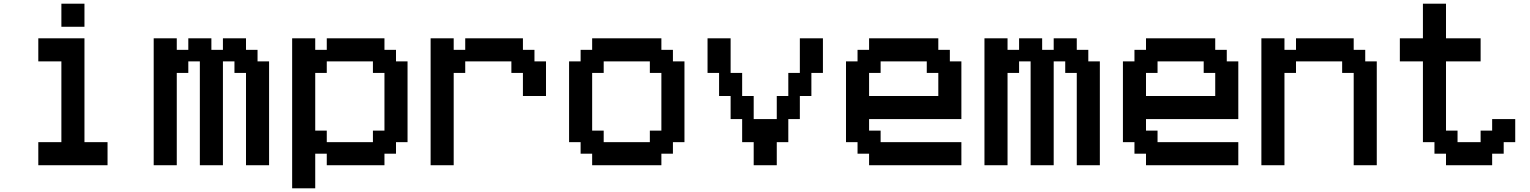

<svg xmlns="http://www.w3.org/2000/svg" viewBox="-20 -1020 8290 1040"><path d="M187.5 -125V-250H312.5V-687.5H187.5V-812.5H437.5V-250H562.5V-125ZM312.5 -875V-1000H437.5V-875Z M812.5 -125V-812.5H937.5V-750H1000V-812.5H1125V-750H1187.5V-812.5H1312.5V-750H1375V-687.5H1437.5V-125H1312.5V-625H1250V-687.5H1187.5V-125H1062.5V-687.5H1000V-625H937.5V-125Z M2000 -250V-312.5H2062.5V-625H2000V-687.5H1750V-625H1687.5V-312.5H1750V-250ZM1562.5 0V-812.5H1687.5V-750H1750V-812.5H2062.5V-750H2125V-687.5H2187.5V-250H2125V-187.5H2062.5V-125H1750V-187.5H1687.5V0Z M2312.5 -125V-812.5H2437.5V-750H2500V-812.5H2812.5V-750H2875V-687.5H2937.5V-500H2812.5V-625H2750V-687.5H2500V-625H2437.5V-125Z M3500 -250V-312.5H3562.5V-625H3500V-687.5H3250V-625H3187.5V-312.5H3250V-250ZM3187.5 -125V-187.5H3125V-250H3062.5V-687.5H3125V-750H3187.5V-812.5H3562.5V-750H3625V-687.5H3687.5V-250H3625V-187.5H3562.5V-125Z M4062.5 -125V-250H4000V-375H3937.5V-500H3875V-625H3812.5V-812.5H3937.5V-625H4000V-500H4062.5V-375H4187.5V-500H4250V-625H4312.5V-812.5H4437.5V-625H4375V-500H4312.5V-375H4250V-250H4187.5V-125Z M5062.5 -500V-625H5000V-687.5H4750V-625H4687.5V-500ZM4687.5 -125V-187.5H4625V-250H4562.5V-687.5H4625V-750H4687.5V-812.5H5062.5V-750H5125V-687.5H5187.5V-375H4687.5V-312.5H4750V-250H5187.5V-125Z M5312.5 -125V-812.5H5437.5V-750H5500V-812.5H5625V-750H5687.5V-812.5H5812.5V-750H5875V-687.5H5937.5V-125H5812.5V-625H5750V-687.5H5687.5V-125H5562.5V-687.5H5500V-625H5437.5V-125Z M6562.5 -500V-625H6500V-687.5H6250V-625H6187.5V-500ZM6187.5 -125V-187.5H6125V-250H6062.5V-687.5H6125V-750H6187.5V-812.5H6562.5V-750H6625V-687.5H6687.5V-375H6187.5V-312.5H6250V-250H6687.5V-125Z M6812.5 -125V-812.5H6937.5V-750H7000V-812.5H7312.5V-750H7375V-687.5H7437.5V-125H7312.5V-625H7250V-687.5H7000V-625H6937.5V-125Z M7812.5 -125V-187.5H7750V-250H7687.5V-687.5H7562.5V-812.5H7687.5V-1000H7812.5V-812.5H8000V-687.5H7812.5V-312.5H7875V-250H8000V-312.5H8062.5V-375H8187.5V-250H8125V-187.5H8062.5V-125Z"/></svg>

Font: Better VCR
Style: Regular
Weight: 400
Designer: artdzyk
Foundry: https://fontstruct.com
Version: Version 1.0